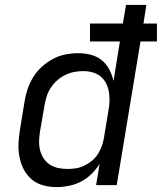

<svg xmlns="http://www.w3.org/2000/svg" viewBox="-20 -755 660 783"><path d="M210 8Q182 8 155 0.5Q128 -7 108 -24.5Q88 -42 76 -66Q64 -90 59 -117Q54 -144 55.5 -172.5Q57 -201 62 -230L80 -340Q84 -366 92.5 -391.5Q101 -417 115.5 -440.5Q130 -464 151 -483Q172 -502 196.5 -515Q221 -528 247 -533Q273 -538 299 -538Q326 -538 351 -531.5Q376 -525 395 -509.5Q414 -494 425.5 -472Q437 -450 443 -425L469 -586H347V-659H481L494 -735H577L565 -659H620V-586H553L456 0H372L386 -86Q372 -64 352.5 -45Q333 -26 309.5 -14Q286 -2 260.5 3Q235 8 210 8ZM254 -66Q272 -66 289 -68.5Q306 -71 323 -79Q340 -87 354.5 -99Q369 -111 379 -126.5Q389 -142 395 -159Q401 -176 404 -193L422 -303Q426 -323 426.5 -342.5Q427 -362 424 -380.5Q421 -399 412.5 -415.5Q404 -432 390 -443.5Q376 -455 357.5 -460Q339 -465 320 -465Q301 -465 282.5 -461.5Q264 -458 246.5 -449.5Q229 -441 214 -428Q199 -415 188 -398.5Q177 -382 171 -364Q165 -346 162 -328L143 -218Q140 -199 139.5 -179.5Q139 -160 143.5 -142Q148 -124 158 -109Q168 -94 183 -84Q198 -74 216.5 -70Q235 -66 254 -66Z"/></svg>

Font: Iosevka Curly Extended Oblique
Style: Regular
Weight: 400
Width: 7
Italic angle: -9°
Monospace: yes
Designer: Belleve Invis
Foundry: Belleve Invis
Version: Version 11.1.0; ttfautohint (v1.8.3)